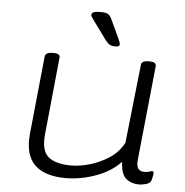

<svg xmlns="http://www.w3.org/2000/svg" viewBox="-52 -768 797 825"><g transform="rotate(5 346.5 -356.0)"><path d="M261 6Q169 6 126 -37.5Q83 -81 92 -171L126 -507Q129 -525 158 -525H162Q193 -525 190 -507L157 -177Q149 -104 180.5 -77Q212 -50 281 -50Q317 -50 360.5 -62.5Q404 -75 443.5 -101Q483 -127 504 -168L541 -507Q543 -525 573 -525H577Q606 -525 605 -507L563 -96Q559 -50 595 -50Q609 -50 617 -53Q625 -56 630 -56Q636 -56 636 -48Q636 -45 634.5 -36.5Q633 -28 630 -17Q626 -4 608 1Q590 6 578 6Q545 6 522 -12.5Q499 -31 497 -85Q456 -41 390.5 -17.5Q325 6 261 6ZM426 -576Q411 -576 402.5 -580Q394 -584 383 -597L337 -660Q323 -680 316.5 -688.5Q310 -697 310 -703Q310 -718 347 -718Q372 -718 381 -712.5Q390 -707 397 -692L433 -615Q443 -594 443 -587Q443 -576 426 -576Z"/></g></svg>

Font: Asap Expanded Expanded Light
Style: Italic
Weight: 300
Width: 7
Italic angle: -6°
Designer: Pablo Cosgaya
Foundry: Omnibus-Type
Version: Version 3.001; ttfautohint (v1.8.4.7-5d5b)